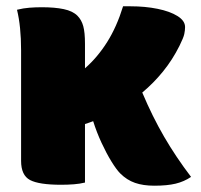

<svg xmlns="http://www.w3.org/2000/svg" viewBox="-20 -580 640 610"><path d="M250 0Q234 4 214.5 5.5Q195 7 174 7Q104 7 75.5 -8Q47 -23 47 -69V-420Q47 -496 34 -549Q54 -554 73.5 -555.5Q93 -557 113 -557Q154 -557 182.5 -551Q211 -545 226 -530Q239 -517 244.5 -497Q250 -477 250 -441V-363Q290 -398 320.5 -446.5Q351 -495 371 -560H395Q441 -560 480.5 -552Q520 -544 544 -529Q568 -514 568 -494Q568 -484 565.5 -472Q563 -460 550 -434Q528 -390 498 -353Q468 -316 432 -286Q464 -210 501.5 -145.5Q539 -81 587 -18Q565 -3 538 3.5Q511 10 470 10Q435 10 409 1Q383 -8 362 -29Q350 -41 334 -67Q318 -93 302.5 -126.5Q287 -160 276 -195Q263 -190 250 -186Z"/></svg>

Font: Recursive Sn Csl St Blk
Style: Regular
Weight: 900
Version: Version 1.079;hotconv 1.0.112;makeotfexe 2.5.65598; ttfautoh